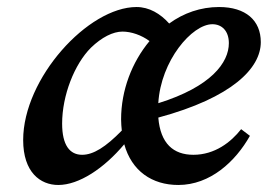

<svg xmlns="http://www.w3.org/2000/svg" viewBox="-20 -513 763 547"><path d="M157 -161C157 -241 192 -330 239 -377C270 -407 302 -423 329 -423C354 -423 383 -413 406 -396C356 -336 325 -256 325 -173C325 -162 326 -151 327 -141C281 -94 246 -72 214 -72C179 -72 157 -99 157 -161ZM585 -444C612 -444 632 -425 632 -390C632 -335 582 -266 431 -219C438 -340 527 -444 585 -444ZM488 14C579 14 651 -53 692 -126L667 -145C638 -108 592 -72 531 -72C474 -72 437 -104 431 -178C642 -235 723 -319 723 -393C723 -455 680 -493 604 -493C552 -493 503 -476 462 -446C437 -474 405 -493 369 -493C231 -493 46 -290 46 -114C46 -22 95 14 146 14C205 14 276 -33 334 -102C355 -26 413 14 488 14Z"/></svg>

Font: Source Serif Pro Semibold
Style: Italic
Weight: 600
Italic angle: -12°
Designer: Frank Grießhammer
Foundry: Adobe Systems Incorporated
Version: Version 3.001;hotconv 1.0.111;makeotfexe 2.5.65597